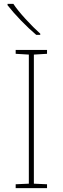

<svg xmlns="http://www.w3.org/2000/svg" viewBox="-20 -972 323 992"><path d="M61 0V-20L129 -23V-690L61 -694V-714H223V-694L155 -690V-23L223 -20V0ZM188 -798V-792H167Q129 -824 88 -866.5Q47 -909 19 -945V-952H49Q70 -920 111.5 -874.5Q153 -829 188 -798Z"/></svg>

Font: Noto Sans UI Thin
Style: Regular
Weight: 250
Designer: Monotype Design Team
Foundry: Monotype Imaging Inc.
Version: Version 1.001